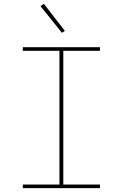

<svg xmlns="http://www.w3.org/2000/svg" viewBox="-20 -981 640 1001"><path d="M99 0V-19H290V-716H99V-735H501V-716H310V-19H501V0ZM303 -810 191 -949 209 -961 318 -820Z"/></svg>

Font: Iosevka Curly Thin Extended
Style: Regular
Weight: 100
Width: 7
Monospace: yes
Designer: Belleve Invis
Foundry: Belleve Invis
Version: Version 11.1.0; ttfautohint (v1.8.3)